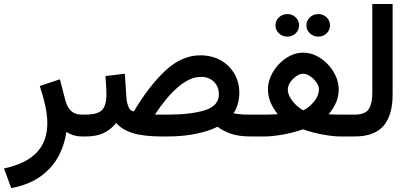

<svg xmlns="http://www.w3.org/2000/svg" viewBox="-35 -698 2099 982"><path d="M388.2 0Q359.9 0 338.6 -7.1Q317.4 -14.2 304.7 -23.4Q294.9 45.4 262.2 104.5Q229.5 163.6 170.7 205.3Q111.8 247.1 22.5 264.2L-14.6 163.6Q98.6 139.2 152.8 82Q207 24.9 207 -67.9Q207 -110.8 195.8 -160.6Q184.6 -210.4 168.5 -258.3L271.5 -292.5L298.8 -186.5Q308.6 -149.4 328.6 -130.6Q348.6 -111.8 382.8 -111.8H401.4V0Z M819.8 0H793.9Q700.2 0 644.3 -17.3Q588.4 -34.7 559.6 -69.3Q531.7 -35.2 495.4 -17.6Q459 0 401.9 0H381.8L382.3 -111.8H401.9Q465.8 -111.8 487.5 -136Q509.3 -160.2 509.3 -212.9Q509.3 -238.8 507.6 -261.7Q505.9 -284.7 504.4 -309.1L603.5 -320.8L611.8 -195.8Q614.3 -168.9 623 -149.4Q631.8 -129.9 649.9 -128.4Q728 -259.8 811.5 -337.4Q895 -415 989.3 -415Q1047.9 -415 1092.8 -390.1Q1137.7 -365.2 1163.3 -321.8Q1189 -278.3 1189 -222.7Q1189 -195.8 1181.6 -168Q1174.3 -140.1 1159.2 -118.7Q1171.9 -115.7 1191.7 -113.8Q1211.4 -111.8 1246.6 -111.8H1261.2V0H1247.1Q1186.5 0 1146.5 -13.9Q1106.4 -27.8 1077.6 -49.8Q1033.2 -27.3 967 -13.7Q900.9 0 819.8 0ZM993.2 -304.7Q935.5 -304.7 874.8 -252Q814 -199.2 757.3 -111.8H821.3Q942.9 -111.8 1013.7 -134.5Q1084.5 -157.2 1084.5 -215.8Q1084.5 -254.9 1059.1 -279.8Q1033.7 -304.7 993.2 -304.7Z M1532.2 -568.4Q1532.2 -592.8 1549.8 -609.4Q1567.4 -626 1592.8 -626Q1617.7 -626 1635.3 -609.4Q1652.8 -592.8 1652.8 -568.4Q1652.8 -543.9 1635.3 -527.3Q1617.7 -510.7 1592.8 -510.7Q1567.4 -510.7 1549.8 -527.6Q1532.2 -544.4 1532.2 -568.4ZM1374 -568.4Q1374 -592.8 1391.6 -609.4Q1409.2 -626 1434.6 -626Q1459.5 -626 1477.1 -609.4Q1494.6 -592.8 1494.6 -568.4Q1494.6 -543.9 1477.1 -527.3Q1459.5 -510.7 1434.6 -510.7Q1409.2 -510.7 1391.6 -527.6Q1374 -544.4 1374 -568.4ZM1697.3 -240.7Q1697.3 -205.1 1684.1 -174.6Q1670.9 -144 1646 -113.3Q1666.5 -112.3 1682.6 -112.1Q1698.7 -111.8 1711.4 -111.8H1758.8V0H1704.1Q1670.4 0 1617.7 -9.5Q1564.9 -19 1514.2 -36.6Q1463.4 -18.6 1409.2 -9.3Q1355 0 1318.8 0H1241.7V-111.8H1312Q1328.6 -111.8 1345.2 -112.1Q1361.8 -112.3 1385.7 -113.8Q1361.3 -144.5 1348.4 -175.5Q1335.4 -206.5 1335.4 -241.7Q1335.4 -275.4 1350.3 -308.6Q1365.2 -341.8 1390.6 -368.9Q1416 -396 1448.2 -412.4Q1480.5 -428.7 1514.6 -428.7Q1550.3 -428.7 1583 -412.6Q1615.7 -396.5 1641.6 -369.1Q1667.5 -341.8 1682.4 -308.6Q1697.3 -275.4 1697.3 -240.7ZM1515.1 -320.8Q1498.5 -320.8 1480.5 -308.3Q1462.4 -295.9 1449.7 -277.3Q1437 -258.8 1437 -239.7Q1437 -219.2 1449.5 -198.2Q1461.9 -177.2 1480 -160.2Q1498 -143.1 1516.1 -133.8Q1546.4 -147.9 1571.3 -178.5Q1596.2 -209 1596.2 -240.7Q1596.2 -258.8 1583 -277.3Q1569.8 -295.9 1551 -308.3Q1532.2 -320.8 1515.1 -320.8Z M1739.3 -111.8H1778.3Q1834 -111.8 1851.6 -140.9Q1869.1 -169.9 1869.1 -219.2V-677.7H1973.1V-214.4Q1973.1 -108.4 1926.5 -54.2Q1879.9 0 1777.8 0H1739.3Z"/></svg>

Font: Vazirmatn RD UI Medium
Style: Regular
Weight: 500
Designer: Saber Rastikerdar
Foundry: Saber Rastikerdar
Version: Version 33.003